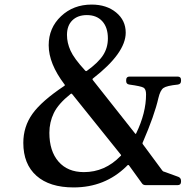

<svg xmlns="http://www.w3.org/2000/svg" viewBox="-20 -810 835 840"><path d="M302 10Q197 10 139.5 -41Q82 -92 82 -185Q82 -256 122 -312Q162 -368 261 -434Q266 -437 262 -441Q193 -532 193 -612Q193 -688 247 -739Q301 -790 381 -790Q446 -790 488 -755.5Q530 -721 530 -667Q530 -578 387 -467Q383 -464 386 -460L571 -226Q574 -222 576 -227Q619 -316 619 -397Q619 -420 608 -426.5Q597 -433 546 -440Q532 -442 532 -455V-460Q532 -475 547 -475H757Q772 -475 772 -460V-456Q772 -442 758 -440Q709 -435 695 -425Q681 -415 673 -381Q656 -306 605 -188Q602 -183 605 -179L690 -64Q691 -63 692 -62Q693 -61 695 -60Q697 -59 698 -58V-59L761 -36Q772 -31 772 -19V-15Q772 0 757 0H618Q606 0 601 -8L544 -87Q540 -91 533 -82Q439 10 302 10ZM360 -500Q410 -536 431 -568.5Q452 -601 452 -642Q452 -690 427.5 -717Q403 -744 360 -744Q320 -744 296.5 -721Q273 -698 273 -657Q273 -623 288.5 -588.5Q304 -554 352 -502Q356 -497 360 -500ZM347 -57Q439 -57 507 -127Q512 -130 508 -134L296 -398Q293 -402 289 -399Q235 -356 215.5 -315.5Q196 -275 196 -229Q196 -149 236 -103Q276 -57 347 -57Z"/></svg>

Font: Caslon OS
Style: Regular
Weight: 400
Designer: Alfredo Marco Pradil
Foundry: Hanken Design Co.
Version: Version 1.000;PS 001.000;hotconv 1.0.88;makeotf.lib2.5.64775